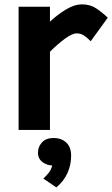

<svg xmlns="http://www.w3.org/2000/svg" viewBox="-20 -580 501 857"><path d="M63 0V-550H203V-483.5Q234.5 -513 273 -536.8Q311.5 -560.5 346.5 -560.5Q382.5 -560.5 409.5 -542.5Q436.5 -524.5 461 -501L385 -396Q370 -411 355.5 -421Q341 -431 322 -431Q302 -431 269.5 -407Q237 -383 203 -349V0ZM231.5 256.5 173.5 217Q185.5 206 196.8 192.2Q208 178.5 213 158.5Q191 158.5 170.2 143.8Q149.5 129 149.5 101.5Q149.5 75 167.5 55.5Q185.5 36 218.5 36Q254.5 36 276 56.5Q297.5 77 297.5 115Q297.5 156 281.2 192.2Q265 228.5 231.5 256.5Z"/></svg>

Font: Junction
Style: Bold
Weight: 700
Designer: Caroline Hadilaksono
Foundry: Caroline Hadilaksono, Tyler Finck, The League of Moveable Type
Version: Version 2.000; ttfautohint (v1.8.3)